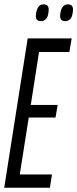

<svg xmlns="http://www.w3.org/2000/svg" viewBox="-27 -880 362 900"><path d="M-7.2 0 102.8 -700H309.2L298 -636.4H156L117.3 -388.2H243.2L233.3 -329.2H107.8L65.6 -62.1H216.7L206.9 0ZM278.8 -780.9Q266 -780.9 259.5 -788.2Q253 -795.6 255.5 -814.5Q258.3 -837.8 267.5 -848.7Q276.8 -859.7 291.3 -859.7Q304.7 -859.7 310.9 -851.8Q317.1 -844 314.3 -824.1Q311.8 -801.1 302.7 -791Q293.7 -780.9 278.8 -780.9ZM164.7 -780.9Q151.6 -780.9 145.4 -788.2Q139.2 -795.6 141.7 -814.5Q144.5 -836.4 153.2 -848Q161.9 -859.7 177.1 -859.7Q190.3 -859.7 196.8 -851.8Q203.2 -844 200.5 -824.1Q198 -801.1 188.7 -791Q179.5 -780.9 164.7 -780.9Z"/></svg>

Font: Georama
Style: Italic
Weight: 400
Width: 2
Italic angle: -9°
Designer: Jean-Baptiste Levee
Foundry: Production Type
Version: Version 1.000